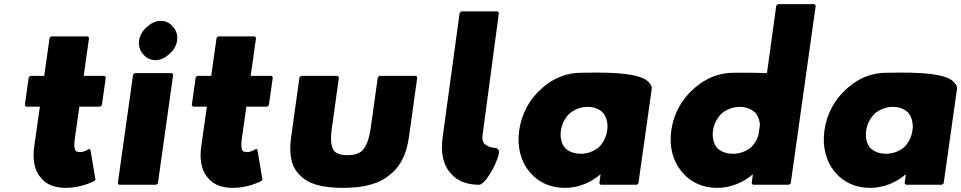

<svg xmlns="http://www.w3.org/2000/svg" viewBox="-20 -887 4651 929"><path d="M194 -520H127L119 -513L100 -378L106 -371H173L146 -181C138 -127 142 -70 175 -30L176 -29L182 -22C205 5 243 22 300 22C373 22 434 -10 434 -10L442 -17L418 -160L412 -167C412 -167 389 -151 366 -151C358 -151 351 -153 346 -157C339 -167 338 -187 342 -215L364 -371H465L473 -378L492 -513L486 -520H385L411 -704L405 -711H228L220 -704Z M653 -691C650 -667 656 -644 670 -628L676 -621C689 -606 709 -596 732 -596C754 -596 775 -605 793 -620L794 -621L802 -628C820 -644 834 -667 837 -691C840 -715 834 -738 820 -754L814 -761C801 -776 781 -786 758 -786C736 -786 715 -777 697 -762L696 -761L688 -754C670 -738 656 -715 653 -691ZM550 0 556 7H736L744 0L818 -526L812 -533H632L624 -526Z M1002 -520H935L927 -513L908 -378L914 -371H981L954 -181C946 -127 950 -70 983 -30L984 -29L990 -22C1013 5 1051 22 1108 22C1181 22 1242 -10 1242 -10L1250 -17L1226 -160L1220 -167C1220 -167 1197 -151 1174 -151C1166 -151 1159 -153 1154 -157C1147 -167 1146 -187 1150 -215L1172 -371H1273L1281 -378L1300 -513L1294 -520H1193L1219 -704L1213 -711H1036L1028 -704Z M1620 -513 1614 -520H1437L1429 -513L1389 -226C1378 -147 1387 -89 1421 -50L1428 -43C1467 2 1536 22 1639 22C1742 22 1817 2 1868 -43L1877 -50C1921 -89 1948 -146 1959 -226L1999 -513L1993 -520H1816L1808 -513L1774 -269C1766 -214 1753 -179 1731 -156C1714 -143 1690 -136 1661 -136C1632 -136 1611 -142 1597 -156C1581 -178 1578 -214 1586 -269Z M2299 7C2303 7 2308 4 2313 0L2321 -7C2354 -36 2405 -143 2393 -161H2392L2386 -168C2385 -169 2384 -170 2382 -170C2375 -171 2342 -173 2323 -192C2316 -202 2312 -215 2315 -234L2394 -825L2388 -832H2212L2204 -825L2122 -225C2112 -151 2123 -92 2157 -53L2163 -46C2192 -12 2238 7 2299 7Z M2694 -256C2699 -289 2715 -318 2737 -339C2761 -358 2791 -370 2823 -370C2854 -370 2880 -360 2899 -340C2915 -319 2923 -290 2918 -256C2913 -223 2899 -195 2876 -173C2853 -155 2823 -143 2791 -143C2757 -143 2730 -154 2712 -173C2697 -193 2689 -222 2694 -256ZM3133 -454C3135 -465 3132 -474 3125 -482L3124 -483L3118 -490C3071 -545 2852 -535 2792 -535C2722 -535 2659 -509 2608 -465L2607 -464L2599 -457C2542 -407 2503 -335 2492 -256C2481 -177 2500 -105 2542 -56L2548 -49C2586 -5 2643 22 2714 22C2780 22 2841 -5 2886 -44L2880 0L2886 7H3061L3069 0Z M3430 -256C3435 -289 3451 -318 3473 -339C3497 -358 3527 -370 3559 -370C3591 -370 3618 -359 3637 -339C3648 -325 3656 -305 3657 -282L3649 -231C3642 -208 3629 -189 3613 -173C3590 -155 3560 -143 3527 -143C3493 -143 3466 -154 3448 -173C3433 -193 3425 -222 3430 -256ZM3798 7 3806 0 3927 -860 3921 -867H3744L3736 -860L3691 -533C3626 -536 3557 -535 3529 -535C3459 -535 3395 -508 3344 -464L3343 -463L3335 -456C3278 -406 3239 -335 3228 -256C3217 -177 3236 -107 3278 -57L3279 -56L3285 -49C3323 -5 3380 22 3451 22C3517 22 3578 -5 3623 -44L3617 0L3623 7Z M4171 -256C4176 -289 4192 -318 4214 -339C4238 -358 4268 -370 4300 -370C4331 -370 4357 -360 4376 -340C4392 -319 4400 -290 4395 -256C4390 -223 4376 -195 4353 -173C4330 -155 4300 -143 4268 -143C4234 -143 4207 -154 4189 -173C4174 -193 4166 -222 4171 -256ZM4610 -454C4612 -465 4609 -474 4602 -482L4601 -483L4595 -490C4548 -545 4329 -535 4269 -535C4199 -535 4136 -509 4085 -465L4084 -464L4076 -457C4019 -407 3980 -335 3969 -256C3958 -177 3977 -105 4019 -56L4025 -49C4063 -5 4120 22 4191 22C4257 22 4318 -5 4363 -44L4357 0L4363 7H4538L4546 0Z"/></svg>

Font: Hussar Woodtype
Style: BlkObl
Weight: 900
Foundry: Cannot Into Space Fonts
Version: Version 1.07